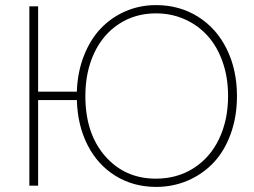

<svg xmlns="http://www.w3.org/2000/svg" viewBox="-20 -735 1004 760"><path d="M597.2 4.9Q507.3 4.4 437.3 -38.8Q367.2 -82 327.1 -159.9Q287.1 -237.8 284.2 -338.9H130.9V0H96.2V-710H130.9V-372.1H284.2Q286.6 -448.7 311.8 -513.4Q336.9 -578.1 378.7 -622.1Q420.4 -666 476.8 -690.4Q533.2 -714.8 597.2 -714.8Q690.9 -714.8 764.4 -668.5Q837.9 -622.1 877.9 -540Q918 -458 918 -355Q918 -273.4 893.3 -205.3Q868.7 -137.2 825.7 -91.6Q782.7 -45.9 723.9 -20.5Q665 4.9 597.2 4.9ZM597.2 -27.8Q681.6 -27.8 747.1 -69.8Q812.5 -111.8 847.7 -186.3Q882.8 -260.7 882.8 -355Q882.8 -428.7 861.1 -490.2Q839.4 -551.8 801.3 -593.8Q763.2 -635.7 710.7 -658.9Q658.2 -682.1 597.2 -682.1Q515.1 -682.1 451.2 -640.4Q387.2 -598.6 352.5 -524.2Q317.9 -449.7 317.9 -355Q317.9 -206.5 396 -117.2Q474.1 -27.8 597.2 -27.8Z"/></svg>

Font: Rawline ExtraLight
Style: Regular
Weight: 275
Designer: Matt McInerney, Pablo Impallari, Rodrigo Fuenzalida
Foundry: Matt McInerney, Pablo Impallari, Rodrigo Fuenzalida
Version: Version 4.020;PS 004.020;hotconv 1.0.88;makeotf.lib2.5.64775